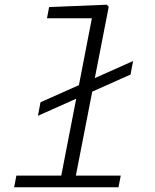

<svg xmlns="http://www.w3.org/2000/svg" viewBox="-20 -795 660 815"><path d="M545 -536 382.5 -463.5 441.5 -766 433.5 -775 188.5 -765 179.5 -717.5H370L315 -433.5L152 -361L141 -303.5L303.5 -376L240 -49.5H49.5L40 0H483L492.5 -49.5H302L371.5 -406L534 -478.5Z"/></svg>

Font: Monaspace Neon ExtraLight
Style: Italic
Weight: 200
Italic angle: -11°
Designer: Riley Cran & the Lettermatic Team
Foundry: Lettermatic
Version: Version 1.200 (Monaspace Neon)